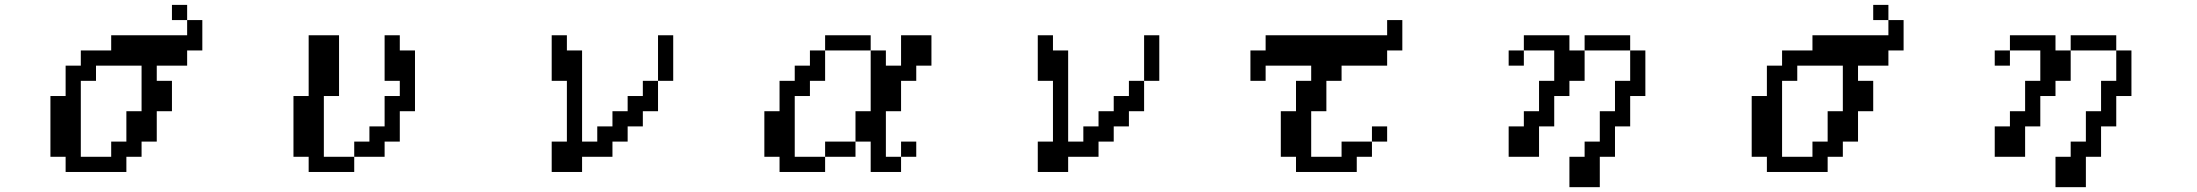

<svg xmlns="http://www.w3.org/2000/svg" viewBox="-20 -692 9040 790"><path d="M312.5 -46.9H437.5V-109.4H500V-234.4H562.5V-421.9H375V-359.4H312.5ZM187.5 -46.9V-296.9H250V-421.9H312.5V-484.4H437.5V-546.9H750V-609.4H812.5V-484.4H750V-421.9H625V-359.4H687.5V-234.4H625V-109.4H562.5V-46.9H500V15.6H250V-46.9ZM750 -609.4H687.5V-671.9H750Z M1187.5 -46.9V-296.9H1250V-546.9H1375V-296.9H1312.5V-46.9H1437.5V-109.4H1500V-171.9H1562.5V-296.9H1625V-359.4H1562.5V-546.9H1625V-484.4H1687.5V-234.4H1625V-109.4H1562.5V-46.9H1437.5V15.6H1250V-46.9Z M2250 15.6V-109.4H2312.5V-359.4H2250V-546.9H2312.5V-484.4H2375V-109.4H2437.5V-171.9H2500V-234.4H2562.5V-296.9H2625V-359.4H2687.5V-546.9H2750V-359.4H2687.5V-234.4H2625V-171.9H2562.5V-109.4H2500V-46.9H2375V15.6Z M3125 -46.9V-234.4H3187.5V-359.4H3250V-421.9H3312.5V-484.4H3375V-546.9H3562.5V-484.4H3625V-421.9H3687.5V-546.9H3812.5V-421.9H3750V-359.4H3687.5V-234.4H3625V-46.9H3687.5V15.6H3562.5V-109.4H3500V-234.4H3562.5V-484.4H3375V-359.4H3312.5V-296.9H3250V-46.9H3375V-109.4H3500V-46.9H3375V15.6H3187.5V-46.9ZM3687.5 -46.9V-109.4H3750V-46.9Z M4250 15.6V-109.4H4312.5V-359.4H4250V-546.9H4312.5V-484.4H4375V-109.4H4437.5V-171.9H4500V-234.4H4562.5V-296.9H4625V-359.4H4687.5V-546.9H4750V-359.4H4687.5V-234.4H4625V-171.9H4562.5V-109.4H4500V-46.9H4375V15.6Z M5125 -359.4V-484.4H5187.5V-546.9H5687.5V-609.4H5750V-484.4H5687.5V-421.9H5500V-359.4H5437.5V-234.4H5375V-46.9H5500V-109.4H5625V-171.9H5687.5V-109.4H5625V-46.9H5562.5V15.6H5312.5V-46.9H5250V-234.4H5312.5V-359.4H5375V-421.9H5187.5V-359.4Z M6187.5 -46.9V-171.9H6250V-234.4H6312.5V-359.4H6375V-484.4H6250V-546.9H6437.5V-484.4H6500V-359.4H6437.5V-296.9H6375V-171.9H6312.5V-46.9ZM6687.5 -484.4H6500V-546.9H6687.5ZM6687.5 -484.4H6750V-296.9H6687.5V-171.9H6625V-46.9H6562.5V78.1H6437.5V-46.9H6500V-109.4H6562.5V-234.4H6625V-359.4H6687.5ZM6250 -484.4V-421.9H6187.5V-484.4Z M7312.5 -46.9H7437.5V-109.4H7500V-234.4H7562.5V-421.9H7375V-359.4H7312.5ZM7187.5 -46.9V-296.9H7250V-421.9H7312.5V-484.4H7437.5V-546.9H7750V-609.4H7812.5V-484.4H7750V-421.9H7625V-359.4H7687.5V-234.4H7625V-109.4H7562.5V-46.9H7500V15.6H7250V-46.9ZM7750 -609.4H7687.5V-671.9H7750Z M8187.5 -46.9V-171.9H8250V-234.4H8312.5V-359.4H8375V-484.4H8250V-546.9H8437.5V-484.4H8500V-359.4H8437.5V-296.9H8375V-171.9H8312.5V-46.9ZM8687.5 -484.4H8500V-546.9H8687.5ZM8687.5 -484.4H8750V-296.9H8687.5V-171.9H8625V-46.9H8562.5V78.1H8437.5V-46.9H8500V-109.4H8562.5V-234.4H8625V-359.4H8687.5ZM8250 -484.4V-421.9H8187.5V-484.4Z"/></svg>

Font: KH Dot Dougenzaka 16
Style: Regular
Weight: 400
Designer: Original version for X68000 by Keitarou Hiraki (http://hp.vector.co.jp/authors/VA000874/) / TrueType conversion by Homem
Version: Version 1.00.20150527